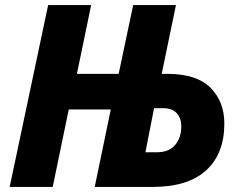

<svg xmlns="http://www.w3.org/2000/svg" viewBox="-20 -734 946 754"><path d="M18 0 169 -714H338L282 -444H446L503 -714H671L615 -444H637Q752 -444 806.5 -389.5Q861 -335 861 -249Q861 -130 789.5 -65Q718 0 581 0H352L415 -304H250L187 0ZM551 -136H595Q644 -136 668 -165Q692 -194 692 -238Q692 -269 674.5 -289Q657 -309 622 -309H585Z"/></svg>

Font: Noto Sans Disp ExtBd
Style: Italic
Weight: 800
Italic angle: -12°
Designer: Monotype Design Team
Foundry: Monotype Imaging Inc.
Version: Version 2.000;GOOG;noto-source:20170915:90ef993387c0